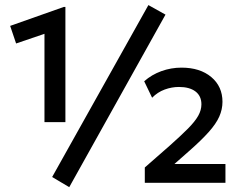

<svg xmlns="http://www.w3.org/2000/svg" viewBox="-20 -738 975 775"><path d="M159.5 -245V-601.5L45 -562.5L21 -633.5L237.5 -710H244V-245ZM564.5 0V-62L665.5 -150.5Q710.5 -190.5 738.8 -219Q767 -247.5 780 -270.5Q793 -293.5 793 -317Q793 -350.5 769 -368.8Q745 -387 702.5 -387Q673 -387 644.5 -376.5Q616 -366 594 -343.5L562 -410Q592 -436.5 631.2 -450.8Q670.5 -465 712.5 -465Q787.5 -465 832.8 -427Q878 -389 878 -327Q878 -296.5 865 -267.2Q852 -238 822.2 -204.8Q792.5 -171.5 743.5 -128.5L684 -76H890V0ZM259.5 17.5 190.5 -23.5 579 -717.5 648 -679Z"/></svg>

Font: Geologica Medium
Style: Regular
Weight: 500
Designer: Sindre Bremnes, Frode Helland
Foundry: Monokrom Skriftforlag AS
Version: Version 1.010;gftools[0.9.28]